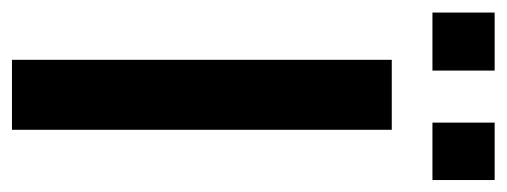

<svg xmlns="http://www.w3.org/2000/svg" viewBox="-283 -564 847 321"><g transform="rotate(90 140.5 -403.5)"><path d="M98 -703H1V-807H98ZM281 -703H185V-807H281ZM197 0H80V-635H197Z"/></g></svg>

Font: Gemunu Libre
Style: Bold
Weight: 700
Designer: Puspanada Ekanayake, Sola Matas, Pathum Egodawatta, Kosala Senevirathne
Foundry: mooniak
Version: Version 1.100